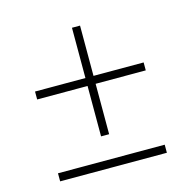

<svg xmlns="http://www.w3.org/2000/svg" viewBox="-84 -691 710 701"><g transform="rotate(-15 271.0 -340.0)"><path d="M277 -385V-194.5H246.5V-385H56V-415H246.5V-605H277V-415H466.5V-385ZM59.7 -74.5V-105H463.1V-74.5Z"/></g></svg>

Font: League Spartan Extralight
Style: Regular
Weight: 200
Foundry: The League of Moveable Type
Version: Version 2.300; ttfautohint (v1.8.3)